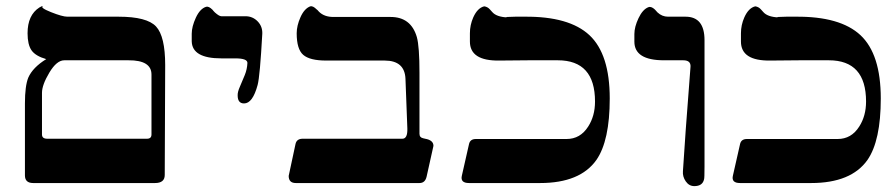

<svg xmlns="http://www.w3.org/2000/svg" viewBox="-20 -613 2989 643"><path d="M91.3 0Q63.5 0 63.5 -25.4V-266.6Q63.5 -325.2 74.7 -353Q89.8 -387.2 134.8 -415Q99.1 -425.3 85.7 -444.3Q72.3 -463.4 72.3 -501.5Q72.3 -562.5 111.8 -587.9Q119.6 -592.8 124.5 -592.8Q111.8 -587.9 150.4 -572.5Q189 -557.1 205.6 -557.1H377Q472.2 -557.1 502.7 -524.2Q533.2 -491.2 533.2 -395L531.7 -26.9Q531.7 0 499 0ZM195.3 -411.1Q169.9 -411.1 145.3 -369.9Q120.6 -328.6 120.6 -302.2V-162.6Q120.6 -148.4 138.2 -148.4H472.2Q487.3 -148.4 487.3 -162.6V-363.3Q487.3 -411.6 410.2 -411.1Z M783.2 -322.3 799.8 -361.8Q807.6 -380.9 808.6 -402.3Q808.6 -417.5 768.1 -417.5H721.2Q623.5 -417.5 622.1 -474.6V-500Q622.1 -523.9 636 -554Q649.9 -584 670.4 -590.3Q679.2 -592.8 691.9 -580.1Q693.4 -577.6 699.7 -571.3Q713.9 -558.6 721.2 -558.6H802.2Q826.2 -558.6 842.8 -541.5Q859.4 -524.4 858.4 -500Q850.6 -357.9 842.8 -328.6Q826.2 -266.6 797.4 -266.6Q775.9 -266.6 775.9 -293.5Q775.4 -304.7 783.2 -322.3Z M1384.8 0H970.7Q946.8 0 946.8 -23.9L969.7 -130.9Q973.6 -148.4 993.7 -148.4H1327.6Q1345.2 -148.4 1344.2 -182.6L1337.9 -349.1Q1335.4 -410.2 1268.1 -410.2H1072.3Q1017.6 -410.2 995.6 -429.2Q973.6 -448.2 973.6 -501.5Q973.6 -526.9 986.3 -555.4Q999 -584 1019 -591.8Q1027.8 -594.2 1040.5 -581.5Q1043 -580.1 1048.3 -573.7Q1065.9 -556.2 1096.7 -556.2H1288.1Q1356.4 -556.2 1376 -488.8Q1384.8 -457 1384.8 -369.6V-165Q1384.8 -152.3 1397.5 -149.9L1403.8 -148.4Q1431.6 -143.6 1431.6 -124.5L1408.7 -21.5Q1403.8 0 1384.8 0Z M1526.9 -25.4 1550.8 -130.9Q1554.7 -147.5 1573.7 -147.5H1877.4Q1923.3 -147.5 1949.7 -189Q1972.7 -224.6 1972.7 -272.9Q1972.7 -411.1 1848.1 -411.1H1750.5L1652.3 -410.2Q1553.2 -408.7 1553.7 -474.6V-501.5Q1553.7 -529.3 1564.9 -554.7Q1579.1 -586.4 1601.6 -591.8Q1612.8 -590.3 1620.6 -581.5L1628.4 -572.8Q1642.6 -556.2 1679.2 -554.7Q1668.9 -556.2 1679.2 -556.2Q1706.1 -557.6 1736.3 -557.1Q1886.2 -558.6 1954.1 -495.1Q2022 -431.6 2022 -283.2Q2022 -142.1 1977.5 -77.6Q1922.9 0 1788.6 0H1550.8Q1520.5 0 1526.9 -25.4Z M2292.5 -389.6Q2293.9 -411.1 2268.1 -411.1H2203.6Q2104.5 -411.1 2104.5 -473.6V-499Q2104.5 -522.9 2118.4 -552.2Q2132.3 -581.5 2151.4 -588.9Q2164.1 -593.8 2182.1 -571.3Q2197.3 -557.1 2217.3 -557.1H2275.9Q2339.4 -557.1 2339.4 -478.5V-55.7Q2339.4 -16.1 2337.9 -12.7Q2333 10.3 2305.2 10.3Q2287.6 10.3 2276.6 -5.6Q2265.6 -21.5 2267.1 -39.6Q2273.4 -144.5 2292.5 -389.6Z M2434.6 -25.4 2458.5 -130.9Q2462.4 -147.5 2481.4 -147.5H2785.2Q2831.1 -147.5 2857.4 -189Q2880.4 -224.6 2880.4 -272.9Q2880.4 -411.1 2755.9 -411.1H2658.2L2560.1 -410.2Q2460.9 -408.7 2461.4 -474.6V-501.5Q2461.4 -529.3 2472.7 -554.7Q2486.8 -586.4 2509.3 -591.8Q2520.5 -590.3 2528.3 -581.5L2536.1 -572.8Q2550.3 -556.2 2586.9 -554.7Q2576.7 -556.2 2586.9 -556.2Q2613.8 -557.6 2644 -557.1Q2793.9 -558.6 2861.8 -495.1Q2929.7 -431.6 2929.7 -283.2Q2929.7 -142.1 2885.3 -77.6Q2830.6 0 2696.3 0H2458.5Q2428.2 0 2434.6 -25.4Z"/></svg>

Font: Accordance
Style: Bold-Italic
Weight: 700
Italic angle: -11°
Version: Version 1.2 (build January 31, 2020) Miklal Software Solutio